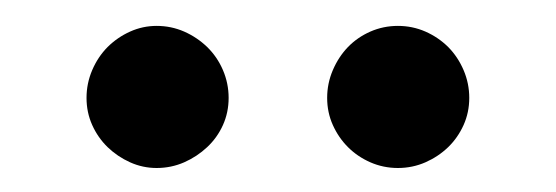

<svg xmlns="http://www.w3.org/2000/svg" viewBox="-20 -722 440 152"><path d="M161 -644.5Q161 -633 156.5 -623Q152 -613 144 -605.5Q136 -598 125.8 -593.5Q115.5 -589 104 -589Q93 -589 83 -593.5Q73 -598 65.2 -605.5Q57.5 -613 53 -623Q48.5 -633 48.5 -644.5Q48.5 -656 53 -666.5Q57.5 -677 65.2 -684.8Q73 -692.5 83 -697Q93 -701.5 104 -701.5Q115.5 -701.5 125.8 -697Q136 -692.5 144 -684.8Q152 -677 156.5 -666.5Q161 -656 161 -644.5ZM351.5 -644.5Q351.5 -633 347 -623Q342.5 -613 334.8 -605.5Q327 -598 316.8 -593.5Q306.5 -589 295 -589Q283.5 -589 273.2 -593.5Q263 -598 255.5 -605.5Q248 -613 243.5 -623Q239 -633 239 -644.5Q239 -656 243.5 -666.5Q248 -677 255.5 -684.8Q263 -692.5 273.2 -697Q283.5 -701.5 295 -701.5Q306.5 -701.5 316.8 -697Q327 -692.5 334.8 -684.8Q342.5 -677 347 -666.5Q351.5 -656 351.5 -644.5Z"/></svg>

Font: TypoPRO Lato
Style: Regular
Weight: 400
Designer: Lukasz Dziedzic with Adam Twardoch and Botio Nikoltchev
Foundry: tyPoland Lukasz Dziedzic
Version: Version 2.010; 2014-09-01; http://www.latofonts.com/